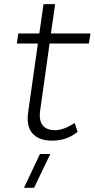

<svg xmlns="http://www.w3.org/2000/svg" viewBox="-20 -659 450 913"><path d="M170.9 -132.8Q164.6 -86.9 182.6 -63.5Q200.7 -40 242.2 -40Q282.2 -40 335 -74.2L349.1 -32.2Q298.8 9.8 227.1 9.8Q166 9.8 135.3 -23.7Q104.5 -57.1 113.8 -125L160.2 -452.1H60.1L66.9 -500H167L187 -639.2H242.2L222.2 -500H410.2L402.8 -452.1H215.8ZM94.2 233.9 169.9 73.2H219.2L142.1 233.9Z"/></svg>

Font: Human Sans Light
Style: Italic
Weight: 300
Italic angle: -8°
Designer: Tim Radville
Foundry: Continuum
Version: Version 1.000;FEAKit 1.0